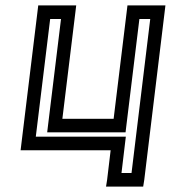

<svg xmlns="http://www.w3.org/2000/svg" viewBox="-20 -529 630 708"><path d="M512 134 587 -484 590 -509H565H475H450L447 -484L399 -91H210L258 -484L261 -509H236H146H121L118 -484L59 0L56 25H81H388L375 134L371 159H396H483H508L512 134ZM465 109H428L441 0L444 -25H419H112L165 -459H205L157 -66L154 -41H179H418H443L446 -66L494 -459H534L465 109Z"/></svg>

Font: Gamestation Text Outline
Style: Italic
Weight: 400
Designer: Jonas Hecksher
Foundry: Jonas Hecksher, Playtypeª, e-types AS
Version: Version 1.003